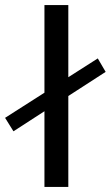

<svg xmlns="http://www.w3.org/2000/svg" viewBox="-95 -736 436 756"><path d="M174 -716V-432L290 -506L321 -453L174 -358V0H80V-298L-42 -219L-75 -272L80 -371V-716Z"/></svg>

Font: Madhuban
Style: Regular
Weight: 400
Designer: jaikishan Patel
Foundry: MagicType
Version: Version 1.000